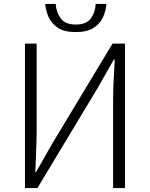

<svg xmlns="http://www.w3.org/2000/svg" viewBox="-20 -949 757 969"><path d="M106 0V-729H165V-296.9Q165 -243.7 162.6 -189.2Q160.2 -134.8 158.2 -81.1H162.1L244.1 -225.1L547.9 -729H610.8V0H550.8V-437Q550.8 -491.7 553.5 -543.7Q556.2 -595.7 559.1 -647.9H554.2L472.2 -503.9L168.9 0ZM361.8 -787.1Q305.2 -787.1 272.7 -808.3Q240.2 -829.6 225.6 -862.3Q210.9 -895 208 -929.2H261.2Q263.2 -888.7 285.9 -856.9Q308.6 -825.2 361.8 -825.2Q417 -825.2 439.2 -856.9Q461.4 -888.7 462.9 -929.2H517.1Q514.6 -895 500 -862.3Q485.4 -829.6 452.4 -808.3Q419.4 -787.1 361.8 -787.1Z"/></svg>

Font: Source Han Sans CN Light
Style: Regular
Weight: 300
Designer: Ryoko NISHIZUKA  (kana, bopomofo & ideographs); Paul D. Hunt (Latin, Greek & Cyrillic); Sandoll Communications , Soo-you
Foundry: Adobe
Version: Version 2.000;hotconv 1.0.107;makeotfexe 2.5.65593